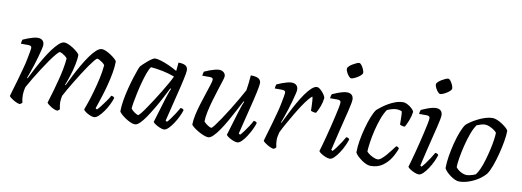

<svg xmlns="http://www.w3.org/2000/svg" viewBox="-58 -1066 3814 1404"><g transform="rotate(10 1849.0 -363.5)"><path d="M124 0Q116 0 103 -5Q90 -10 77 -17.5Q64 -25 54 -33Q44 -41 42 -46Q46 -61 55.5 -93Q65 -125 78 -169.5Q91 -214 104 -264Q113 -296 119.5 -329Q126 -362 130.5 -386Q135 -410 135 -417Q135 -428 128 -432Q121 -436 108 -436H55Q55 -444 57 -452.5Q59 -461 61 -467Q78 -475 98 -482.5Q118 -490 137 -495Q156 -500 169 -500Q193 -500 205.5 -488Q218 -476 218 -454Q218 -445 212.5 -422Q207 -399 198.5 -368Q190 -337 179.5 -304Q169 -271 159 -243Q149 -215 143 -199L147 -195Q164 -230 185.5 -270.5Q207 -311 231 -351.5Q255 -392 279.5 -425.5Q304 -459 326.5 -479.5Q349 -500 367 -500Q381 -500 400 -491.5Q419 -483 437.5 -470.5Q456 -458 469 -446Q482 -434 483 -428Q483 -395 473.5 -351.5Q464 -308 450.5 -266.5Q437 -225 425 -196L429 -193Q445 -227 466 -268Q487 -309 510.5 -350Q534 -391 558 -425Q582 -459 604.5 -479.5Q627 -500 646 -500Q660 -500 678.5 -491.5Q697 -483 715.5 -470.5Q734 -458 747 -446Q760 -434 761 -428Q761 -391 753 -345Q745 -299 733 -252.5Q721 -206 708 -165.5Q695 -125 686 -98.5Q677 -72 675 -66L686 -59Q696 -68 712 -88.5Q728 -109 745 -133Q762 -157 772 -176Q781 -176 787.5 -172Q794 -168 796 -164Q790 -143 776.5 -115Q763 -87 744.5 -60.5Q726 -34 707.5 -17Q689 0 674 0Q661 0 643.5 -7.5Q626 -15 611.5 -25Q597 -35 594 -43Q599 -56 612 -93Q625 -130 639.5 -180.5Q654 -231 666 -285Q678 -339 682 -387Q675 -397 664 -405Q653 -413 642 -419Q631 -425 625 -425Q619 -425 604.5 -407.5Q590 -390 569.5 -361Q549 -332 527 -297Q505 -262 483.5 -227Q462 -192 445 -162Q428 -132 418 -113Q416 -102 414 -90Q412 -78 412 -66Q412 -52 414 -39.5Q416 -27 419 -14Q418 -11 413.5 -7Q409 -3 402 0Q394 0 381 -5Q368 -10 355.5 -17.5Q343 -25 333.5 -33Q324 -41 322 -46Q325 -57 332.5 -81Q340 -105 350.5 -141.5Q361 -178 373 -225Q383 -262 391.5 -306Q400 -350 403 -387Q397 -397 386 -405Q375 -413 364 -419Q353 -425 346 -425Q340 -425 321.5 -403.5Q303 -382 279 -348Q255 -314 229.5 -274Q204 -234 181 -196Q158 -158 143 -130Q139 -117 136.5 -100.5Q134 -84 134 -66Q134 -55 135.5 -41.5Q137 -28 141 -14Q139 -11 135.5 -7.5Q132 -4 124 0Z M978 0Q963 0 943 -9Q923 -18 904 -31Q885 -44 872 -56.5Q859 -69 857 -75Q857 -112 864.5 -157Q872 -202 883.5 -247Q895 -292 907 -330.5Q919 -369 928.5 -394Q938 -419 941 -423Q947 -430 960 -442.5Q973 -455 989 -468.5Q1005 -482 1019 -491Q1033 -500 1041 -500Q1059 -500 1086.5 -491.5Q1114 -483 1146.5 -468.5Q1179 -454 1208 -437L1214 -500Q1250 -500 1267 -489Q1284 -478 1284 -454Q1284 -438 1272.5 -385Q1261 -332 1240.5 -250.5Q1220 -169 1195 -66L1206 -59Q1216 -69 1230.5 -89Q1245 -109 1260.5 -132.5Q1276 -156 1287 -176Q1296 -176 1302.5 -172Q1309 -168 1311 -164Q1305 -143 1291.5 -115Q1278 -87 1261 -61Q1244 -35 1226 -17.5Q1208 0 1193 0Q1181 0 1162.5 -7.5Q1144 -15 1129 -25Q1114 -35 1111 -42L1164 -218Q1170 -238 1176 -255Q1182 -272 1186.5 -284.5Q1191 -297 1194 -301L1188 -304Q1171 -270 1149.5 -229Q1128 -188 1104 -147.5Q1080 -107 1057.5 -73.5Q1035 -40 1014.5 -20Q994 0 978 0ZM990 -71Q994 -71 1009 -89Q1024 -107 1044.5 -137.5Q1065 -168 1088.5 -204Q1112 -240 1134 -276.5Q1156 -313 1173.5 -344Q1191 -375 1199 -394Q1156 -410 1109.5 -419.5Q1063 -429 1022 -432Q1011 -419 999 -387Q987 -355 975.5 -313.5Q964 -272 955 -230Q946 -188 940.5 -155.5Q935 -123 935 -110Q944 -96 963 -83.5Q982 -71 990 -71Z M1522 0Q1508 0 1486.5 -8.5Q1465 -17 1444 -29.5Q1423 -42 1408.5 -54Q1394 -66 1392 -72Q1392 -100 1400.5 -141Q1409 -182 1423 -227Q1437 -272 1450.5 -312.5Q1464 -353 1473 -382Q1482 -411 1482 -420Q1482 -429 1475.5 -432.5Q1469 -436 1457 -436H1402Q1402 -444 1404.5 -453.5Q1407 -463 1408 -467Q1427 -476 1447.5 -483.5Q1468 -491 1486 -495.5Q1504 -500 1517 -500Q1537 -500 1550.5 -488.5Q1564 -477 1564 -459Q1564 -451 1555 -423Q1546 -395 1533 -354.5Q1520 -314 1507 -269.5Q1494 -225 1485 -182.5Q1476 -140 1476 -109Q1488 -95 1506 -83.5Q1524 -72 1532 -72Q1538 -72 1555.5 -95Q1573 -118 1598 -155Q1623 -192 1649.5 -235Q1676 -278 1699.5 -318.5Q1723 -359 1738 -387Q1742 -409 1745.5 -441Q1749 -473 1751 -500Q1774 -500 1791 -496Q1808 -492 1817.5 -481.5Q1827 -471 1827 -454Q1827 -438 1815.5 -384.5Q1804 -331 1783.5 -250Q1763 -169 1738 -66L1749 -59Q1759 -69 1774.5 -89.5Q1790 -110 1805.5 -134Q1821 -158 1830 -176Q1839 -176 1845.5 -172.5Q1852 -169 1854 -164Q1848 -142 1834.5 -114.5Q1821 -87 1804 -60.5Q1787 -34 1769.5 -17Q1752 0 1737 0Q1724 0 1705.5 -7.5Q1687 -15 1672 -25Q1657 -35 1654 -42L1707 -218Q1716 -247 1724 -269.5Q1732 -292 1737 -301L1732 -304Q1714 -270 1692.5 -229Q1671 -188 1648 -147.5Q1625 -107 1602 -73.5Q1579 -40 1558.5 -20Q1538 0 1522 0Z M2009 0Q2001 0 1988 -5Q1975 -10 1962 -17.5Q1949 -25 1939 -33Q1929 -41 1927 -46Q1931 -61 1940.5 -93Q1950 -125 1963 -169.5Q1976 -214 1989 -264Q1998 -296 2004.5 -329Q2011 -362 2015.5 -386Q2020 -410 2020 -417Q2020 -428 2013 -432Q2006 -436 1993 -436H1940Q1940 -444 1942 -452.5Q1944 -461 1946 -467Q1963 -475 1983 -482.5Q2003 -490 2022 -495Q2041 -500 2054 -500Q2078 -500 2090.5 -488Q2103 -476 2103 -454Q2103 -445 2097.5 -422Q2092 -399 2083.5 -368Q2075 -337 2064.5 -304Q2054 -271 2044 -243Q2034 -215 2028 -199L2031 -196Q2048 -230 2068.5 -271.5Q2089 -313 2112 -353.5Q2135 -394 2158 -427Q2181 -460 2203 -480Q2225 -500 2243 -500Q2253 -500 2264 -491.5Q2275 -483 2285 -471.5Q2295 -460 2301.5 -448.5Q2308 -437 2309 -431Q2305 -396 2293.5 -366Q2282 -336 2268 -313Q2256 -313 2245.5 -315.5Q2235 -318 2229 -322Q2229 -331 2228.5 -350.5Q2228 -370 2226.5 -391.5Q2225 -413 2222 -425Q2213 -421 2194.5 -399Q2176 -377 2153.5 -343Q2131 -309 2108 -270Q2085 -231 2064 -193.5Q2043 -156 2029 -127Q2025 -113 2022 -97.5Q2019 -82 2019 -66Q2019 -53 2021 -40Q2023 -27 2026 -14Q2024 -11 2020.5 -7.5Q2017 -4 2009 0Z M2424 0Q2411 0 2392.5 -7.5Q2374 -15 2359 -25Q2344 -35 2341 -42Q2345 -54 2353 -83Q2361 -112 2371.5 -151Q2382 -190 2392 -231.5Q2402 -273 2411 -311.5Q2420 -350 2425.5 -378Q2431 -406 2431 -417Q2431 -428 2424 -432Q2417 -436 2405 -436H2351Q2351 -445 2353.5 -454Q2356 -463 2358 -467Q2374 -474 2394 -482Q2414 -490 2433 -495Q2452 -500 2466 -500Q2489 -500 2501.5 -488Q2514 -476 2514 -454Q2514 -445 2510 -422.5Q2506 -400 2497.5 -366Q2489 -332 2478 -287Q2467 -242 2453.5 -187Q2440 -132 2425 -66L2435 -59Q2445 -69 2460.5 -89.5Q2476 -110 2491.5 -134Q2507 -158 2517 -176Q2526 -176 2532.5 -172Q2539 -168 2541 -164Q2535 -143 2522 -115Q2509 -87 2491.5 -60.5Q2474 -34 2456.5 -17Q2439 0 2424 0ZM2477 -606Q2469 -606 2459 -617.5Q2449 -629 2441.5 -644Q2434 -659 2434 -670Q2434 -678 2444 -688Q2454 -698 2468 -706.5Q2482 -715 2495.5 -721Q2509 -727 2516 -727Q2525 -727 2534 -715Q2543 -703 2550 -687.5Q2557 -672 2557 -661Q2557 -653 2547.5 -643.5Q2538 -634 2524.5 -625.5Q2511 -617 2498 -611.5Q2485 -606 2477 -606Z M2727 0Q2713 0 2696 -7Q2679 -14 2662 -26Q2645 -38 2630.5 -51.5Q2616 -65 2609 -79Q2609 -121 2617.5 -170Q2626 -219 2639 -266.5Q2652 -314 2667 -351.5Q2682 -389 2697 -409Q2708 -419 2728 -434.5Q2748 -450 2773.5 -465Q2799 -480 2827 -490Q2855 -500 2884 -500Q2899 -500 2918 -489.5Q2937 -479 2951 -465Q2965 -451 2966 -442Q2962 -410 2949 -377.5Q2936 -345 2925 -326Q2913 -326 2903.5 -328.5Q2894 -331 2888 -335Q2888 -346 2887.5 -365.5Q2887 -385 2886.5 -404.5Q2886 -424 2883 -433Q2872 -438 2861.5 -439.5Q2851 -441 2844 -441Q2828 -441 2809.5 -435.5Q2791 -430 2775 -423Q2755 -395 2739 -351Q2723 -307 2711.5 -259Q2700 -211 2694 -168.5Q2688 -126 2687 -100Q2696 -89 2711 -79Q2726 -69 2742.5 -62.5Q2759 -56 2770 -56Q2782 -56 2798 -69Q2814 -82 2830.5 -101Q2847 -120 2862 -140Q2877 -160 2888 -174Q2896 -174 2902 -170Q2908 -166 2910 -161Q2899 -127 2876 -89.5Q2853 -52 2816.5 -26Q2780 0 2727 0Z M3085 0Q3072 0 3053.5 -7.5Q3035 -15 3020 -25Q3005 -35 3002 -42Q3006 -54 3014 -83Q3022 -112 3032.5 -151Q3043 -190 3053 -231.5Q3063 -273 3072 -311.5Q3081 -350 3086.5 -378Q3092 -406 3092 -417Q3092 -428 3085 -432Q3078 -436 3066 -436H3012Q3012 -445 3014.5 -454Q3017 -463 3019 -467Q3035 -474 3055 -482Q3075 -490 3094 -495Q3113 -500 3127 -500Q3150 -500 3162.5 -488Q3175 -476 3175 -454Q3175 -445 3171 -422.5Q3167 -400 3158.5 -366Q3150 -332 3139 -287Q3128 -242 3114.5 -187Q3101 -132 3086 -66L3096 -59Q3106 -69 3121.5 -89.5Q3137 -110 3152.5 -134Q3168 -158 3178 -176Q3187 -176 3193.5 -172Q3200 -168 3202 -164Q3196 -143 3183 -115Q3170 -87 3152.5 -60.5Q3135 -34 3117.5 -17Q3100 0 3085 0ZM3138 -606Q3130 -606 3120 -617.5Q3110 -629 3102.5 -644Q3095 -659 3095 -670Q3095 -678 3105 -688Q3115 -698 3129 -706.5Q3143 -715 3156.5 -721Q3170 -727 3177 -727Q3186 -727 3195 -715Q3204 -703 3211 -687.5Q3218 -672 3218 -661Q3218 -653 3208.5 -643.5Q3199 -634 3185.5 -625.5Q3172 -617 3159 -611.5Q3146 -606 3138 -606Z M3385 0Q3372 0 3355.5 -7Q3339 -14 3322 -26Q3305 -38 3291.5 -51.5Q3278 -65 3271 -79Q3271 -120 3279 -169Q3287 -218 3299.5 -267Q3312 -316 3327.5 -355.5Q3343 -395 3358 -415Q3369 -426 3390.5 -440.5Q3412 -455 3438.5 -468.5Q3465 -482 3493.5 -491Q3522 -500 3547 -500Q3561 -500 3580 -492.5Q3599 -485 3618 -472.5Q3637 -460 3651 -447.5Q3665 -435 3668 -426Q3668 -393 3660 -347Q3652 -301 3639.5 -252Q3627 -203 3611.5 -160.5Q3596 -118 3579 -93Q3555 -65 3522.5 -44.5Q3490 -24 3454 -12Q3418 0 3385 0ZM3432 -56Q3440 -56 3452 -58.5Q3464 -61 3476.5 -65Q3489 -69 3497 -73Q3511 -90 3524.5 -121Q3538 -152 3549.5 -191Q3561 -230 3570 -269.5Q3579 -309 3584 -343Q3589 -377 3589 -398Q3580 -409 3565 -419Q3550 -429 3533 -436Q3516 -443 3501 -443Q3488 -443 3472.5 -438.5Q3457 -434 3440 -427Q3420 -399 3404 -354.5Q3388 -310 3376 -261Q3364 -212 3357 -169Q3350 -126 3350 -100Q3359 -88 3372.5 -78Q3386 -68 3402 -62Q3418 -56 3432 -56Z"/></g></svg>

Font: Texturina 12pt Light
Style: Italic
Weight: 300
Italic angle: -11°
Designer: Guillermo Torres Carreño
Foundry: Omnibus-Type
Version: Version 1.002